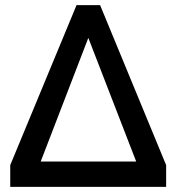

<svg xmlns="http://www.w3.org/2000/svg" viewBox="-20 -730 690 750"><path d="M279 -710 20 -85V0H629V-85L371 -710ZM325 -582 512 -99H139Z"/></svg>

Font: RT Raleway SemiBold
Style: Regular
Weight: 400
Designer: Matt McInerney, Pablo Impallari, Rodrigo Fuenzalida — Edited by Milan Moffatt in April 2016
Foundry: Matt McInerney, Pablo Impallari, Rodrigo Fuenzalida — Edited by Milan Moffatt in April 2016
Version: Version 3.001